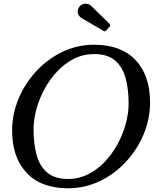

<svg xmlns="http://www.w3.org/2000/svg" viewBox="-20 -1000 870 1030"><path d="M403.5 -960Q413.5 -977.5 434.5 -979.8Q455.5 -982 469.5 -968L566.5 -873.5Q575.5 -864.5 567 -855.5L550 -837.5Q546 -833 543.2 -832Q540.5 -831 535 -834.5L417 -903.5Q404.5 -911 398.5 -926.2Q392.5 -941.5 403.5 -960ZM160 -305Q160 -229 176.2 -169Q192.5 -109 232.8 -74.5Q273 -40 345 -40Q403 -40 453 -65.2Q503 -90.5 543 -133Q583 -175.5 611.5 -228.2Q640 -281 655 -337.2Q670 -393.5 670 -445Q670 -521 653.8 -581Q637.5 -641 597.2 -675.5Q557 -710 485 -710Q427 -710 377 -684.8Q327 -659.5 287 -617Q247 -574.5 218.5 -521.8Q190 -469 175 -412.8Q160 -356.5 160 -305ZM345 10Q200.5 10 122.8 -72.8Q45 -155.5 45 -300Q45 -387.5 79.2 -469.8Q113.5 -552 174 -617.5Q234.5 -683 314.2 -721.5Q394 -760 485 -760Q630 -760 707.5 -677.5Q785 -595 785 -450Q785 -362.5 750.8 -280.2Q716.5 -198 656 -132.5Q595.5 -67 515.8 -28.5Q436 10 345 10Z"/></svg>

Font: Besley*
Style: Italic
Weight: 400
Italic angle: -13°
Designer: Owen Earl
Foundry: indestructible type*
Version: Version 2.000; ttfautohint (v1.8.3)